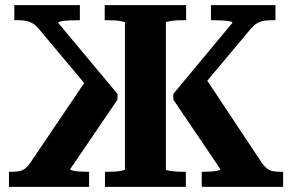

<svg xmlns="http://www.w3.org/2000/svg" viewBox="-20 -730 1141 750"><path d="M768 0V-59H776Q791 -59 806 -60Q821 -61 831 -63.5Q841 -66 841 -69L657 -341V-363L888 -641Q888 -645 876.5 -647Q865 -649 848 -650Q831 -651 814 -651H804V-710H1056V-651H1038Q1020 -651 1007 -648Q994 -645 983 -638.5Q972 -632 960 -618L743 -359L775 -437L1004 -92Q1014 -79 1023.5 -71.5Q1033 -64 1045.5 -61.5Q1058 -59 1076 -59H1086V0ZM328 0H15V-59H25Q44 -59 56 -61.5Q68 -64 78 -71.5Q88 -79 97 -92L330 -437L348 -359L131 -618Q119 -632 108 -638.5Q97 -645 84 -648Q71 -651 53 -651H36V-710H292V-651H281Q265 -651 248 -650Q231 -649 219.5 -647Q208 -645 207 -641L439 -363V-341L254 -69Q254 -66 264.5 -63.5Q275 -61 290 -60Q305 -59 319 -59H328ZM390 0V-59H399Q410 -59 422.5 -59.5Q435 -60 445 -61.5Q455 -63 461.5 -64.5Q468 -66 468 -69V-641Q468 -644 461.5 -645.5Q455 -647 445 -648.5Q435 -650 422.5 -650.5Q410 -651 398 -651H389V-710H707V-651H698Q686 -651 673.5 -650.5Q661 -650 651 -648.5Q641 -647 634.5 -645.5Q628 -644 628 -641V-69Q628 -66 634 -64.5Q640 -63 650.5 -61.5Q661 -60 673.5 -59.5Q686 -59 697 -59H706V0Z"/></svg>

Font: Roboto Serif 28pt SemiBold
Style: Regular
Weight: 600
Designer: Greg Gazdowicz
Foundry: Commercial Type
Version: Version 1.008